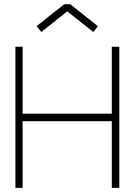

<svg xmlns="http://www.w3.org/2000/svg" viewBox="-20 -904 647 924"><path d="M54.2 -679.2H88.9V-356.9H518.1V-679.2H554.2V0H518.1V-320.8H88.9V0H54.2ZM305.2 -848.1H301.8L179.2 -750L155.8 -777.8L289.1 -883.8H317.9L451.2 -777.8L429.2 -750Z"/></svg>

Font: RawengulkSans
Style: Regular
Weight: 500
Designer: gluk (gluksza@wp.pl)
Foundry: gluk (gluksza@wp.pl)
Version: Version 0.94